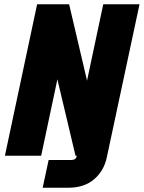

<svg xmlns="http://www.w3.org/2000/svg" viewBox="-20 -730 674 900"><path d="M180 150 208 20H314Q335 20 339 4L340 0H334L249 -358L173 0H3L154 -710H304L388 -352L464 -710H634L481 6Q468 70 421.5 110Q375 150 300 150Z"/></svg>

Font: Geist Mono Black
Style: Italic
Weight: 900
Italic angle: -12°
Monospace: yes
Designer: Basement.studio, Andrés Briganti, Mateo Zaragoza
Foundry: Basement.studio, Vercel, Andrés Briganti, Guido Ferreyra, Mateo Zaragoza
Version: Version 1.500; ttfautohint (v1.8.4.7-5d5b)